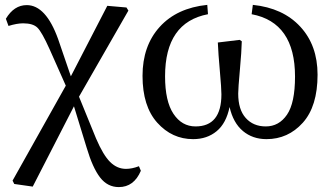

<svg xmlns="http://www.w3.org/2000/svg" viewBox="-20 -553 1356 782"><path d="M545.9 124 553.7 142.6Q525.4 209 463.9 209Q418 209 387.7 169.9Q357.4 130.9 333 48.8L281.2 -120.1L113.3 207L38.1 196.3L31.2 182.6L248 -204.1L181.6 -353.5Q150.4 -422.9 132.3 -440.4Q114.3 -458 74.2 -458Q48.8 -458 14.6 -447.3L3.9 -476.6Q37.1 -532.2 88.9 -532.2Q167 -532.2 216.8 -393.6L268.6 -242.2L417 -529.3L495.1 -522.5L502.9 -509.8L301.8 -159.2L371.1 10.7Q400.4 79.1 428.7 106.9Q457 134.8 493.2 134.8Q517.6 134.8 545.9 124Z M1004.9 -495.1 1009.8 -533.2Q1132.8 -520.5 1203.1 -444.3Q1273.4 -368.2 1273.4 -249Q1273.4 -120.1 1213.4 -53.2Q1153.3 13.7 1065.4 13.7Q1008.8 13.7 969.2 -19.5Q929.7 -52.7 915 -117.2Q901.4 -50.8 862.3 -18.6Q823.2 13.7 766.6 13.7Q680.7 13.7 620.6 -53.2Q560.5 -120.1 560.5 -244.1Q560.5 -366.2 630.4 -443.4Q700.2 -520.5 824.2 -533.2L827.1 -495.1Q652.3 -461.9 652.3 -242.2Q652.3 -140.6 686.5 -89.4Q720.7 -38.1 776.4 -38.1Q881.8 -38.1 881.8 -168.9Q881.8 -192.4 875.5 -263.2Q869.1 -334 867.2 -379.9L956.1 -390.6L964.8 -384.8Q963.9 -343.8 957 -268.1Q950.2 -192.4 950.2 -171.9Q950.2 -106.4 981 -72.3Q1011.7 -38.1 1062.5 -38.1Q1116.2 -38.1 1148.9 -85.9Q1181.6 -133.8 1181.6 -241.2Q1181.6 -461.9 1004.9 -495.1Z"/></svg>

Font: GenYoMin TW TTF Medium
Style: Regular
Weight: 500
Version: Version 1.300